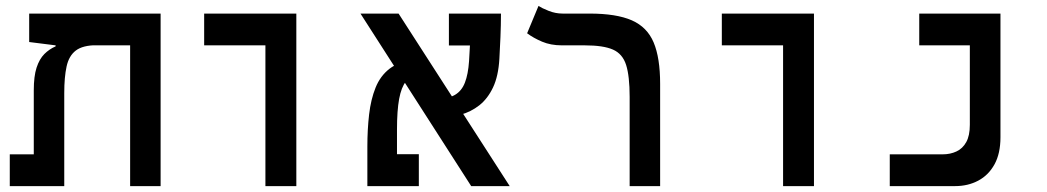

<svg xmlns="http://www.w3.org/2000/svg" viewBox="-20 -632 3556 652"><path d="M525.4 0H421.9V-585.9H525.4ZM168.9 -474.6V-510.3L309.1 -478.5Q261.2 -478.5 237.5 -460.4Q213.9 -442.4 206.1 -406.2Q198.2 -370.1 198.2 -315.9V0H94.7V-325.2Q94.7 -373 104.2 -402.3Q113.8 -431.6 130.6 -448.5Q147.5 -465.3 168.9 -474.6ZM524.9 -585.9V-478H168.9L79.1 -489.3V-585.9ZM173.3 -107.9V0H13.2V-107.9Z M881.3 0V-585.9H986.3V0ZM673.3 -478V-585.9H985.8V-478Z M1580.1 0 1204.1 -585.9H1333.5L1710.9 0ZM1264.2 0V-108.4H1402.3V0ZM1227.5 0Q1227.5 -15.1 1227.5 -49.3Q1227.5 -83.5 1227.5 -134.8Q1227.5 -191.9 1233.4 -243.2Q1239.3 -294.4 1255.4 -334.5Q1271.5 -374.5 1303.2 -398.9Q1335 -423.3 1387.7 -427.2L1400.4 -378.4Q1374.5 -375 1358.6 -355.5Q1342.8 -335.9 1335.4 -296.1Q1328.1 -256.3 1328.1 -191.4Q1328.1 -166 1328.1 -136.5Q1328.1 -106.9 1328.1 -78.6Q1328.1 -50.3 1328.1 -29.1Q1328.1 -7.8 1328.1 0ZM1470.7 -232.9 1462.9 -296.4Q1502 -296.4 1524.9 -309.8Q1547.9 -323.2 1558.8 -351.6Q1569.8 -379.9 1572.8 -424.3Q1575.2 -463.4 1577.4 -505.4Q1579.6 -547.4 1579.6 -585.9H1681.2Q1681.2 -547.4 1679.4 -505.1Q1677.7 -462.9 1675.8 -432.1Q1672.4 -373.5 1654.3 -335.2Q1636.2 -296.9 1607.7 -274.4Q1579.1 -252 1543.9 -242.4Q1508.8 -232.9 1470.7 -232.9ZM1504.4 -477.5V-585.9H1676.8L1652.3 -477.5Z M2221.7 -347.2V0H2118.2V-302.7Q2118.2 -373.5 2106.2 -411.4Q2094.2 -449.2 2061.5 -463.6Q2028.8 -478 1965.8 -478H1888.2Q1850.1 -478 1820.8 -490.5Q1791.5 -502.9 1770 -519L1808.6 -611.8Q1819.8 -604.5 1843 -595.2Q1866.2 -585.9 1890.6 -585.9H1981.9Q2073.2 -585.9 2125.5 -563Q2177.7 -540 2199.7 -487.8Q2221.7 -435.5 2221.7 -347.2Z M2639.2 0V-585.9H2744.1V0ZM2431.2 -478V-585.9H2743.7V-478Z M3001.5 0V-107.9H3181.2Q3207 -107.9 3228 -117.7Q3249 -127.4 3261.2 -149.4Q3273.4 -171.4 3273.4 -208V-585.9H3377.4V-166Q3377.4 -110.8 3357.2 -74Q3336.9 -37.1 3302 -18.6Q3267.1 0 3223.1 0ZM3101.6 -478V-585.9H3363.3V-478Z"/></svg>

Font: Cascadia Code Medium
Style: Regular
Weight: 500
Monospace: yes
Designer: Aaron Bell
Foundry: Saja Typeworks
Version: Version 2407.024